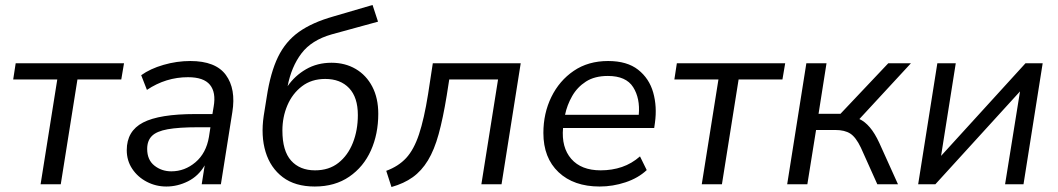

<svg xmlns="http://www.w3.org/2000/svg" viewBox="-20 -740 4249 771"><path d="M143 0 210 -421H33L43 -486H478L467 -421H291L224 0Z M648 9Q606 9 569.5 -10Q533 -29 511 -62Q489 -95 489 -137Q489 -214 554.5 -248Q620 -282 764 -282H833L838 -312Q848 -369 823 -399.5Q798 -430 735 -430Q646 -430 570 -379L547 -438Q583 -464 636.5 -479.5Q690 -495 744 -495Q846 -495 887 -439Q928 -383 913 -290L867 0H790L802 -76Q777 -33 735 -12Q693 9 648 9ZM668 -52Q722 -52 765 -88.5Q808 -125 819 -190L825 -229H775Q698 -229 653.5 -221Q609 -213 590 -194Q571 -175 571 -142Q571 -98 600 -75Q629 -52 668 -52Z M1244 9Q1165 9 1115.5 -28.5Q1066 -66 1046.5 -130Q1027 -194 1039 -275L1051 -350Q1066 -449 1096.5 -511.5Q1127 -574 1180.5 -612Q1234 -650 1319 -674L1476 -720L1498 -653L1312 -602Q1231 -579 1190.5 -525.5Q1150 -472 1135 -394Q1164 -436 1209 -462Q1254 -488 1311 -488Q1366 -488 1408.5 -463Q1451 -438 1475 -392Q1499 -346 1499 -283Q1499 -202 1469.5 -136Q1440 -70 1382.5 -30.5Q1325 9 1244 9ZM1245 -56Q1301 -56 1339 -86Q1377 -116 1397 -166.5Q1417 -217 1417 -278Q1417 -349 1382 -386Q1347 -423 1286 -423Q1231 -423 1192.5 -393.5Q1154 -364 1134 -317Q1114 -270 1114 -216Q1114 -134 1149 -95Q1184 -56 1245 -56Z M1552 11 1531 -54Q1580 -72 1611 -105.5Q1642 -139 1662.5 -200.5Q1683 -262 1699 -362L1718 -486H2071L1994 0H1913L1980 -421H1784L1774 -357Q1759 -265 1741.5 -201.5Q1724 -138 1698.5 -96Q1673 -54 1637.5 -28.5Q1602 -3 1552 11Z M2388 9Q2284 9 2223 -48.5Q2162 -106 2162 -206Q2162 -285 2194 -350.5Q2226 -416 2284 -455.5Q2342 -495 2422 -495Q2498 -495 2542.5 -460Q2587 -425 2603 -368.5Q2619 -312 2610 -247L2607 -226H2241Q2234 -148 2274 -102Q2314 -56 2392 -56Q2438 -56 2477.5 -69.5Q2517 -83 2550 -112L2577 -57Q2543 -25 2492 -8Q2441 9 2388 9ZM2421 -435Q2368 -435 2333 -412.5Q2298 -390 2277.5 -354Q2257 -318 2249 -279H2545Q2551 -345 2522.5 -390Q2494 -435 2421 -435Z M2798 0 2865 -421H2688L2698 -486H3133L3122 -421H2946L2879 0Z M3141 0 3218 -486H3299L3267 -283H3355L3547 -486H3638L3431 -262Q3453 -252 3473 -228.5Q3493 -205 3511 -166L3586 0H3503L3437 -147Q3417 -189 3394.5 -203.5Q3372 -218 3335 -218H3257L3222 0Z M3667 0 3744 -486H3818L3759 -114L4098 -486H4167L4090 0H4016L4076 -373L3736 0Z"/></svg>

Font: Nunito Sans
Style: Italic
Weight: 400
Italic angle: -9°
Designer: Vernon Adams
Foundry: Vernon Adams
Version: Version 3.006; ttfautohint (v1.8.3)